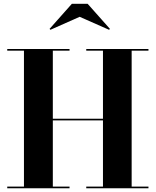

<svg xmlns="http://www.w3.org/2000/svg" viewBox="-20 -1014 838 1034"><path d="M409 -923.5 251.5 -853.5 247 -858.5 367 -993.5H452L572 -858.5L567.5 -853.5ZM19 -9H109V-741H19V-750H354.5V-741H264.5V-374.5H534.5V-741H444.5V-750H779.5V-741H689V-9H779.5V0H444.5V-9H534.5V-365.5H264.5V-9H354.5V0H19Z"/></svg>

Font: Bodoni* 24pt
Style: Bold
Weight: 700
Version: Version 2.3